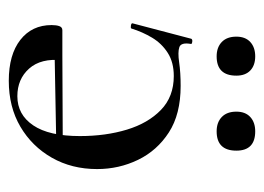

<svg xmlns="http://www.w3.org/2000/svg" viewBox="-104 -500 615 448"><g transform="rotate(90 204.0 -275.5)"><path d="M326 -114 327 -99 109 -95V-113ZM180 -389Q246 -389 288.5 -361.5Q331 -334 352.5 -289.5Q374 -245 374 -194Q374 -135 347.5 -88.5Q321 -42 275 -15Q229 12 168 12Q107 12 72.5 -15Q38 -42 38 -88Q38 -99 40.5 -106Q43 -113 50 -113H120Q115 -63 139.5 -35.5Q164 -8 204 -8Q247 -8 272 -45Q297 -82 297 -154Q297 -214 282 -263.5Q267 -313 236 -343Q205 -373 157 -373Q125 -373 103 -359Q81 -345 67.5 -322.5Q54 -300 46 -274Q45 -272 39 -273Q33 -274 34 -277L70 -414Q72 -417 77.5 -416Q83 -415 82 -413Q78 -390 89.5 -386Q101 -382 125 -385.5Q149 -389 180 -389ZM111 -473Q90 -473 77.5 -485Q65 -497 65 -519Q65 -540 77.5 -551.5Q90 -563 111 -563Q132 -563 144 -551.5Q156 -540 156 -519Q156 -473 111 -473ZM286 -473Q265 -473 252.5 -485Q240 -497 240 -519Q240 -540 252.5 -551.5Q265 -563 286 -563Q331 -563 331 -519Q331 -473 286 -473Z"/></g></svg>

Font: Cormorant Medium
Style: Regular
Weight: 500
Designer: Christian Thalmann (Catharsis Fonts)
Foundry: Catharsis Fonts
Version: Version 4.000